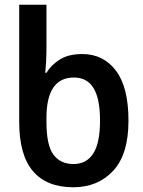

<svg xmlns="http://www.w3.org/2000/svg" viewBox="-20 -780 603 810"><path d="M289 10Q177 10 119 -58Q61 -126 61 -266V-760H176V-581Q176 -548 174.5 -520.5Q173 -493 171 -473H176Q196 -506 232.5 -529Q269 -552 327 -552Q416 -552 469 -482Q522 -412 522 -271Q522 -129 457.5 -59.5Q393 10 289 10ZM290 -88Q345 -88 373.5 -132.5Q402 -177 402 -271Q402 -364 374.5 -408.5Q347 -453 292 -453Q176 -453 176 -283V-265Q176 -167 205.5 -127.5Q235 -88 290 -88Z"/></svg>

Font: Noto Sans Mono SemiCondensed SemiBold
Style: Regular
Weight: 600
Width: 4
Designer: Monotype Design Team
Foundry: Monotype Imaging Inc.
Version: Version 2.014; ttfautohint (v1.8.4.7-5d5b)